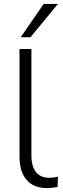

<svg xmlns="http://www.w3.org/2000/svg" viewBox="-20 -956 325 984"><path d="M221 8Q153 8 116.5 -34Q80 -76 80 -153V-705H141V-160Q141 -122 151.5 -96.5Q162 -71 182 -58Q202 -45 231 -45Q244 -45 255.5 -46.5Q267 -48 277 -51L275 2Q260 5 247 6.5Q234 8 221 8ZM86 -765 204 -936H277L136 -765Z"/></svg>

Font: Nunito Sans 12pt ExtraLight 12pt Light
Style: Regular
Weight: 300
Version: Version 3.101;gftools[0.9.27]